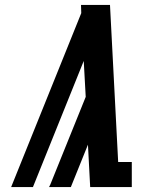

<svg xmlns="http://www.w3.org/2000/svg" viewBox="-20 -755 640 775"><path d="M25 0 308 -702 307 -735Q336 -735 365.5 -735Q395 -735 424 -735L457 -101H512V0H344L335 -171L266 0H178L183 -10L326 -364L318 -509L113 0Z"/></svg>

Font: Iosevka Slab Extended Oblique
Style: Bold
Weight: 700
Width: 7
Italic angle: -9°
Monospace: yes
Designer: Belleve Invis
Foundry: Belleve Invis
Version: Version 11.1.1; ttfautohint (v1.8.3)